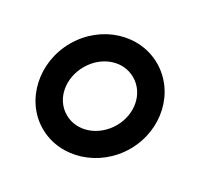

<svg xmlns="http://www.w3.org/2000/svg" viewBox="-107 -600 785 749"><g transform="rotate(-30 285.0 -225.5)"><path d="M26 -226C26 -96 143 11 284 11C426 11 540 -96 540 -226C540 -356 426 -462 284 -462C143 -462 26 -356 26 -226ZM134 -226C134 -300 202 -356 284 -356C365 -356 432 -300 432 -226C432 -152 365 -95 284 -95C202 -95 134 -152 134 -226Z"/></g></svg>

Font: Charger Eco
Style: Regular
Weight: 1000
Designer: Jasper
Foundry: Cannot Into Space Fonts
Version: Version 1.1